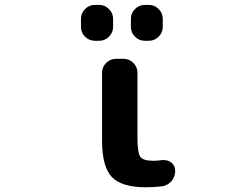

<svg xmlns="http://www.w3.org/2000/svg" viewBox="-20 -791 1040 800"><path d="M375 -621.1Q351.6 -621.1 334.5 -638.2Q317.4 -655.3 317.4 -678.7V-712.9Q317.4 -736.3 334.5 -753.4Q351.6 -770.5 375 -770.5H393.6Q417 -770.5 434.1 -753.4Q451.2 -736.3 451.2 -712.9V-678.7Q451.2 -655.3 434.1 -638.2Q417 -621.1 393.6 -621.1ZM583 -621.1Q559.6 -621.1 542.5 -638.2Q525.4 -655.3 525.4 -678.7V-712.9Q525.4 -736.3 542.5 -753.4Q559.6 -770.5 583 -770.5H600.6Q624 -770.5 641.1 -753.4Q658.2 -736.3 658.2 -712.9V-678.7Q658.2 -655.3 641.1 -638.2Q624 -621.1 600.6 -621.1ZM552.7 -217.8Q552.7 -155.3 564.5 -138.2Q576.2 -121.1 618.2 -121.1Q636.7 -121.1 655.3 -124Q659.2 -124 663.1 -124Q679.7 -124 693.4 -114.3Q710 -100.6 710 -80.1Q710 -63.5 703.1 -49.3Q696.3 -35.2 683.1 -25.9Q669.9 -16.6 654.3 -14.6Q621.1 -10.7 587.9 -10.7Q486.3 -10.7 445.8 -53.7Q405.3 -96.7 405.3 -204.1V-488.3Q405.3 -511.7 422.4 -528.8Q439.5 -545.9 462.9 -545.9H495.1Q518.6 -545.9 535.6 -528.8Q552.7 -511.7 552.7 -488.3Z"/></svg>

Font: Gen Jyuu Gothic Monospace Bold
Style: Bold
Weight: 700
Designer: [Source Han Sans]
Ryoko NISHIZUKA  (kana & ideographs); Paul D. Hunt (Latin, Greek & Cyrillic); Wenlong ZHANG  (bopomofo
Version: Version 1.002.20150607